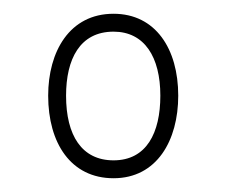

<svg xmlns="http://www.w3.org/2000/svg" viewBox="-20 -578 330 279"><path d="M145 -319C208 -319 239 -374 239 -439C239 -507 206 -558 145 -558C81 -558 50 -503 50 -439C50 -370 83 -319 145 -319ZM145 -345C99 -345 76 -381 76 -439C76 -492 96 -532 145 -532C190 -532 213 -495 213 -439C213 -385 193 -345 145 -345Z"/></svg>

Font: Noto Sans Devanagari UI ExtraCondensed Thin
Style: Regular
Weight: 100
Width: 2
Designer: Jelle Bosma - Monotype Design Team
Foundry: Monotype Imaging Inc.
Version: Version 2.004